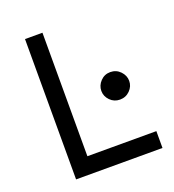

<svg xmlns="http://www.w3.org/2000/svg" viewBox="-128 -800 816 900"><g transform="rotate(-20 279.5 -350.0)"><path d="M98 0V-700H185V-84H529V0ZM420 -281Q391 -281 371 -301.5Q351 -322 351 -349Q351 -376 371 -397Q391 -418 420 -418Q449.5 -418 469.8 -397Q490 -376 490 -349Q490 -322 469.8 -301.5Q449.5 -281 420 -281Z"/></g></svg>

Font: Overpass
Style: Regular
Weight: 400
Designer: Delve Withrington, Dave Bailey, Thomas Jockin
Foundry: Delve Fonts LLC
Version: Version 4.000